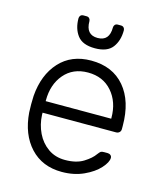

<svg xmlns="http://www.w3.org/2000/svg" viewBox="-110 -808 767 900"><g transform="rotate(15 273.0 -357.5)"><path d="M54 0ZM495 -272V-257Q495 -247 488.5 -241Q482 -235 472 -235H116V-225Q118 -178 137.5 -137.5Q157 -97 192 -72.5Q227 -48 274 -48Q329 -48 363.5 -69.5Q398 -91 413 -113Q422 -125 426.5 -128Q431 -131 443 -131H459Q468 -131 474 -126Q480 -121 480 -113Q480 -92 453.5 -62.5Q427 -33 380 -11.5Q333 10 274 10Q179 10 121 -52.5Q63 -115 55 -220L54 -260L55 -300Q63 -404 120.5 -467Q178 -530 274 -530Q378 -530 436.5 -461Q495 -392 495 -272ZM434 -291V-295Q434 -372 390.5 -422Q347 -472 274 -472Q201 -472 158.5 -422Q116 -372 116 -295V-291ZM198 -725Q207 -725 212 -719.5Q217 -714 217 -706Q217 -640 274 -640Q331 -640 331 -706Q331 -714 336 -719.5Q341 -725 350 -725H365Q374 -725 379 -719.5Q384 -714 384 -706Q384 -656 359 -623Q334 -590 274 -590Q214 -590 189 -623Q164 -656 164 -706Q164 -714 169 -719.5Q174 -725 183 -725Z"/></g></svg>

Font: Hezaedrus Light
Style: Regular
Weight: 300
Designer: Hubert & Fischer
Foundry: Hubert & Fischer
Version: Version 1.10;September 3, 2019;FontCreator 11.5.0.2425 64-bi